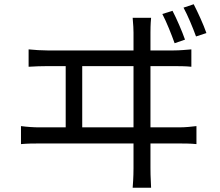

<svg xmlns="http://www.w3.org/2000/svg" viewBox="-20 -848 1040 906"><path d="M794 -797 746 -782C766 -744 789 -686 804 -644L853 -661C839 -701 813 -761 794 -797ZM894 -828 846 -812C866 -775 889 -720 905 -676L954 -692C940 -733 913 -791 894 -828ZM693 -764H606C609 -731 610 -708 610 -694V-610H204C176 -610 145 -612 115 -615V-533C146 -535 176 -536 204 -536H290V-247H167C140 -247 109 -249 79 -253V-168C111 -171 140 -171 167 -171H610V-55C610 -45 610 -11 606 38H693C690 -11 690 -47 690 -57V-171H824C844 -171 880 -171 907 -168V-253C882 -250 855 -247 824 -247H690V-536H799C819 -536 856 -536 883 -533V-615C857 -613 830 -610 799 -610H690V-694C690 -706 690 -732 693 -764ZM368 -247V-536H610V-247Z"/></svg>

Font: Source Han Sans HK
Style: Regular
Weight: 400
Designer: Ryoko NISHIZUKA 西塚涼子 (kana, bopomofo & ideographs); Paul D. Hunt (Latin, Greek & Cyrillic); Sandoll Communications 산돌커뮤니
Foundry: Adobe
Version: Version 2.000;hotconv 1.0.107;makeotfexe 2.5.65593